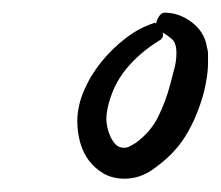

<svg xmlns="http://www.w3.org/2000/svg" viewBox="-20 -628 342 297"><path d="M301.8 -532.2Q301.8 -519.5 299.8 -507.3Q297.9 -495.1 294.9 -483.4Q284.2 -445.3 266.6 -417Q249 -388.7 216.8 -366.2Q196.3 -351.6 172.9 -351.6Q154.3 -351.6 140.6 -359.4Q127 -367.2 117.7 -379.4Q108.4 -391.6 104 -407.7Q99.6 -423.8 99.6 -440.4Q99.6 -463.9 109.9 -487.8Q120.1 -511.7 136.7 -532.2Q153.3 -552.7 174.3 -568.8Q195.3 -585 216.8 -591.8L218.8 -592.8Q219.7 -592.8 220.2 -592.3Q220.7 -591.8 221.7 -591.8Q221.7 -595.7 225.6 -602.1Q229.5 -608.4 234.4 -608.4Q256.8 -608.4 276.4 -593.8Q295.9 -579.1 299.8 -556.6Q301.8 -549.8 301.8 -543.9Q301.8 -538.1 301.8 -532.2ZM252.9 -545.9Q252.9 -561.5 246.1 -567.4Q239.3 -573.2 231.4 -578.1Q232.4 -577.1 232.4 -575.2Q232.4 -568.4 226.6 -565.4Q196.3 -546.9 175.3 -521.5Q154.3 -496.1 146.5 -460.9Q144.5 -451.2 144.5 -444.3Q144.5 -438.5 146 -431.2Q147.5 -423.8 150.9 -416.5Q154.3 -409.2 159.2 -404.3Q164.1 -399.4 171.9 -399.4Q176.8 -399.4 181.2 -401.9Q185.5 -404.3 190.4 -407.2Q212.9 -423.8 224.6 -447.3Q236.3 -470.7 243.2 -497.1Q246.1 -508.8 249.5 -521Q252.9 -533.2 252.9 -545.9Z"/></svg>

Font: Calligraffiti
Style: Regular
Weight: 400
Designer: Dathan Boardman
Foundry: Open Window
Version: Version 1.000